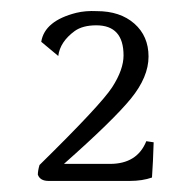

<svg xmlns="http://www.w3.org/2000/svg" viewBox="-20 -521 344 345"><path d="M67.3 -195.9Q52 -195.9 48 -207.1Q48 -214.3 51 -224.5Q161.2 -332.7 181.6 -364.3Q202 -395.9 202 -421.4Q202 -475.5 153.1 -475.5Q128.6 -475.5 114.3 -465.3Q87.8 -445.9 84.7 -420.4L54.1 -445.9Q60.2 -483.7 117.3 -498Q133.7 -502 154.1 -501Q195.9 -501 221.4 -478.6Q246.9 -456.1 246.9 -419.4Q246.9 -382.7 215.3 -343.9Q183.7 -305.1 94.9 -226.5H177.6Q226.5 -226.5 242.9 -267.3L256.1 -265.3Q255.1 -230.6 253.1 -202Q235.7 -195.9 213.3 -195.9Z"/></svg>

Font: Suravaram
Style: Regular
Weight: 400
Designer: Purushoth Kumar Guthula
Foundry: SiliconAndhra, USA.
Version: Version 1.0.4; ttfautohint (v1.2.42-39fb)